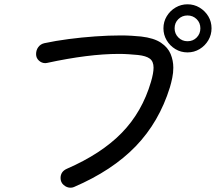

<svg xmlns="http://www.w3.org/2000/svg" viewBox="-20 -857 1040 894"><path d="M853 -613Q822 -613 796.5 -628.5Q771 -644 756 -669.5Q741 -695 741 -725Q741 -756 756.5 -781.5Q772 -807 797.5 -822Q823 -837 853 -837Q884 -837 909.5 -821.5Q935 -806 950 -781Q965 -756 965 -725Q965 -695 950 -669.5Q935 -644 909.5 -628.5Q884 -613 853 -613ZM853 -665Q879 -665 896 -682.5Q913 -700 913 -725Q913 -751 895.5 -768Q878 -785 853 -785Q828 -785 810.5 -768Q793 -751 793 -725Q793 -700 810.5 -682.5Q828 -665 853 -665ZM324 14Q317 17 308 17Q291 17 276.5 4.5Q262 -8 262 -28Q262 -58 291 -71Q452 -141 547 -238.5Q642 -336 683 -476Q695 -517 695 -542Q695 -571 677.5 -584Q660 -597 622 -601Q601 -603 578.5 -604.5Q556 -606 533 -606Q393 -606 199 -564Q196 -563 191 -563Q174 -563 161 -575Q148 -587 148 -605Q148 -624 158.5 -638Q169 -652 187 -656Q238 -667 299 -675Q360 -683 423 -687.5Q486 -692 542 -692Q569 -692 593 -690.5Q617 -689 637 -687Q697 -680 729.5 -658Q762 -636 774.5 -605.5Q787 -575 787 -542Q787 -518 782 -494Q777 -470 771 -450Q721 -289 612 -176Q503 -63 324 14Z"/></svg>

Font: Kiwi Maru Medium
Style: Regular
Weight: 500
Designer: Hiroki-Chan
Version: Version 1.100